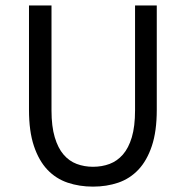

<svg xmlns="http://www.w3.org/2000/svg" viewBox="-20 -676 685 708"><path d="M86.9 -655.8H169.9V-269Q169.9 -210 181.9 -169.9Q193.8 -129.9 214.4 -106Q234.9 -82 262.9 -71.5Q291 -61 322.8 -61Q356 -61 384 -71.5Q412.1 -82 433.1 -106Q454.1 -129.9 466.1 -169.9Q478 -210 478 -269V-655.8H558.1V-271Q558.1 -191.9 540 -137.9Q522 -84 490.5 -50.5Q459 -17.1 416 -2.4Q373 12.2 322.8 12.2Q272.9 12.2 229.5 -2.4Q186 -17.1 154.5 -50.5Q123 -84 105 -137.9Q86.9 -191.9 86.9 -271Z"/></svg>

Font: Pyidaungsu
Style: Regular
Weight: 400
Designer: Sun Tun
Foundry: MCF
Version: Version 2.053; ttfautohint (v1.8.2)